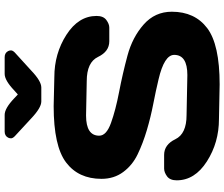

<svg xmlns="http://www.w3.org/2000/svg" viewBox="-89 -864 957 819"><g transform="rotate(-90 389.5 -454.5)"><path d="M29.8 -179.2Q29.8 -208 46.9 -220.5Q64 -232.9 80.1 -232.9H138.2Q182.1 -232.9 205.1 -185.1Q228 -137.2 308.1 -137.2L479 -133.8Q564.9 -133.8 564.9 -189.9Q564.9 -232.4 460 -256.8Q413.1 -268.1 356.4 -279.1Q299.8 -290 243.9 -306.6Q188 -323.2 141.1 -345.7Q94.2 -368.2 65.2 -407.5Q36.1 -446.8 36.1 -500Q36.1 -598.1 106 -651.1Q175.8 -704.1 346.2 -704.1L470.2 -701.2Q570.3 -701.2 650.6 -649.7Q731 -598.1 731 -521Q731 -492.2 713.9 -479.5Q696.8 -466.8 681.2 -466.8H623Q579.1 -466.8 556.2 -514.9Q533.2 -563 453.1 -563L306.2 -565.9Q220.2 -565.9 220.2 -509.8Q220.2 -479 274.7 -459.5Q329.1 -439.9 406.5 -425Q483.9 -410.2 562 -389.2Q640.1 -368.2 694.6 -320.1Q749 -272 749 -200.2Q749 -102.1 679 -49.1Q608.9 3.9 439 3.9L291 1Q190.9 1 110.4 -50.5Q29.8 -102.1 29.8 -179.2ZM211.9 -898.4Q219.7 -913.1 237.8 -913.1H309.1Q336.9 -913.1 379.9 -872.1L396 -856.9L413.1 -872.1Q456.1 -913.1 483.9 -913.1H555.2Q573.2 -913.1 581.1 -898.4Q584 -893.1 584 -886Q584 -878.9 575.2 -870.1L498 -799.8Q453.1 -756.8 425.8 -756.8H366.2Q339.4 -756.8 293.9 -799.8L217.8 -870.1Q209 -878.9 209 -886Q209 -893.1 211.9 -898.4Z"/></g></svg>

Font: Days One
Style: Regular
Weight: 400
Designer: Alexander Kalachev, Alexey Maslov, Jovanny Lemonad
Foundry: Alexander Kalachev, Alexey Maslov, Jovanny Lemonad
Version: Version 1.002